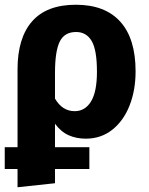

<svg xmlns="http://www.w3.org/2000/svg" viewBox="-25 -568 629 810"><path d="M207 -46V53H352V145H207V205L49 222V145H-5V53H49V-275Q49 -408 110.5 -478Q172 -548 295 -548Q418 -548 482.5 -476.5Q547 -405 547 -267Q547 -187 521.5 -122.5Q496 -58 448.5 -20.5Q401 17 337 17Q297 17 264.5 2.5Q232 -12 207 -46ZM207 -260V-152Q238 -99 290 -99Q334 -99 359 -140Q384 -181 384 -265Q384 -358 361.5 -395.5Q339 -433 296 -433Q247 -433 227 -392.5Q207 -352 207 -260Z"/></svg>

Font: FiraGOUPP
Style: Bold
Weight: 700
Designer: bBox Type
Foundry: bBox Type GmbH
Version: Version 1.001